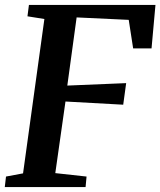

<svg xmlns="http://www.w3.org/2000/svg" viewBox="-22 -763 654 783"><path d="M-2.5 0 2.5 -43 72 -56 159 -685.5 90 -696.5 96 -743H612L596 -565.5H521L503 -682L290.5 -692L252.5 -414L492.5 -424L480.5 -336L245 -349L203.5 -57L331 -43L327 0Z"/></svg>

Font: Merriweather 24pt SemiBold
Style: Italic
Weight: 600
Italic angle: -7.8°
Version: Version 2.101